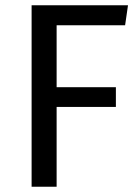

<svg xmlns="http://www.w3.org/2000/svg" viewBox="-20 -709 531 729"><path d="M100 0V-689H466L455 -613H195V-378H420V-303H195V0Z"/></svg>

Font: Firava
Style: Regular
Weight: 400
Designer: Carrois Corporate & Edenspiekermann AG
Foundry: Greg Finn Gibson
Version: Version 5.000